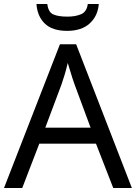

<svg xmlns="http://www.w3.org/2000/svg" viewBox="-20 -938 679 958"><path d="M545 0 459 -221H176L91 0H0L279 -717H360L638 0ZM352 -517Q349 -525 342 -546Q335 -567 328.5 -589.5Q322 -612 318 -624Q311 -593 302 -563.5Q293 -534 287 -517L206 -301H432ZM473 -918Q468 -858 427.5 -821Q387 -784 315 -784Q241 -784 203.5 -820.5Q166 -857 162 -918H216Q221 -877 246 -866Q271 -855 317 -855Q356 -855 384.5 -867Q413 -879 418 -918Z"/></svg>

Font: Go Noto Kurrent-Regular
Style: Regular
Weight: 400
Designer: Monotype Design Team
Foundry: Monotype Imaging Inc.
Version: Version 2.012; ttfautohint (v1.8.4.7-5d5b)